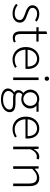

<svg xmlns="http://www.w3.org/2000/svg" viewBox="1451 -2235 1037 3979"><g transform="rotate(90 1969.5 -245.5)"><path d="M59 -61 87 -93Q125 -63 165.5 -47.5Q206 -32 264 -32Q325 -32 360 -61Q395 -90 395 -133Q395 -177 359 -202Q323 -227 259 -248Q206 -266 171 -283.5Q136 -301 112.5 -329.5Q89 -358 89 -400Q89 -439 110.5 -471Q132 -503 172.5 -522Q213 -541 268 -541Q313 -541 354.5 -526.5Q396 -512 428 -486L399 -453Q368 -473 337 -484.5Q306 -496 267 -496Q208 -496 175.5 -468Q143 -440 143 -402Q143 -363 173.5 -342Q204 -321 267 -299Q332 -276 365.5 -260Q399 -244 424 -214Q449 -184 449 -136Q449 -96 427 -62Q405 -28 362.5 -7.5Q320 13 262 13Q199 13 147 -7Q95 -27 59 -61Z M629 -152V-481H544V-527H631V-689L685 -705V-527H842V-481H685V-148Q685 -93 705 -64.5Q725 -36 777 -36Q812 -36 847 -53L861 -15Q840 -4 815 2.5Q790 9 769 9Q693 9 661 -33Q629 -75 629 -152Z M955 -263Q955 -346 989 -409.5Q1023 -473 1078.5 -507Q1134 -541 1197 -541Q1296 -541 1352.5 -476.5Q1409 -412 1409 -296Q1409 -268 1407 -255H1010Q1012 -185 1040 -134.5Q1068 -84 1114.5 -58Q1161 -32 1217 -32Q1299 -32 1365 -75L1387 -39Q1347 -14 1306.5 -0.5Q1266 13 1212 13Q1141 13 1082 -20.5Q1023 -54 989 -116.5Q955 -179 955 -263ZM1359 -299Q1359 -394 1315.5 -444.5Q1272 -495 1197 -495Q1155 -495 1115 -474Q1075 -453 1046 -408.5Q1017 -364 1011 -299Z M1585 -527H1639V0H1585ZM1566 -699Q1566 -720 1578.5 -732Q1591 -744 1610 -744Q1629 -744 1641.5 -732Q1654 -720 1654 -699Q1654 -678 1642 -665Q1630 -652 1610 -652Q1590 -652 1578 -665Q1566 -678 1566 -699Z M1813 107Q1813 72 1834.5 38Q1856 4 1896 -23Q1873 -36 1860 -58Q1847 -80 1847 -109Q1847 -140 1865.5 -167Q1884 -194 1907 -210Q1878 -234 1857.5 -272Q1837 -310 1837 -354Q1837 -408 1863.5 -450.5Q1890 -493 1934.5 -517Q1979 -541 2033 -541Q2070 -541 2108 -527H2295V-483H2167Q2194 -464 2211 -429.5Q2228 -395 2228 -353Q2228 -300 2202 -258Q2176 -216 2131.5 -192Q2087 -168 2033 -168Q2011 -168 1986 -173.5Q1961 -179 1942 -190Q1922 -174 1910.5 -156.5Q1899 -139 1899 -115Q1899 -48 2003 -48H2121Q2214 -48 2259.5 -18.5Q2305 11 2305 73Q2305 120 2272 161.5Q2239 203 2178.5 228Q2118 253 2041 253Q1936 253 1874.5 213.5Q1813 174 1813 107ZM2250 80Q2250 39 2218 20.5Q2186 2 2122 2H2005Q1976 2 1937 -8Q1900 15 1882.5 44Q1865 73 1865 101Q1865 150 1913.5 180Q1962 210 2047 210Q2107 210 2153 191.5Q2199 173 2224.5 143Q2250 113 2250 80ZM2174 -354Q2174 -419 2133 -458Q2092 -497 2033 -497Q1974 -497 1933 -458Q1892 -419 1892 -354Q1892 -312 1911.5 -279.5Q1931 -247 1963.5 -228.5Q1996 -210 2033 -210Q2070 -210 2102.5 -228.5Q2135 -247 2154.5 -279.5Q2174 -312 2174 -354Z M2397 -263Q2397 -346 2431 -409.5Q2465 -473 2520.5 -507Q2576 -541 2639 -541Q2738 -541 2794.5 -476.5Q2851 -412 2851 -296Q2851 -268 2849 -255H2452Q2454 -185 2482 -134.5Q2510 -84 2556.5 -58Q2603 -32 2659 -32Q2741 -32 2807 -75L2829 -39Q2789 -14 2748.5 -0.5Q2708 13 2654 13Q2583 13 2524 -20.5Q2465 -54 2431 -116.5Q2397 -179 2397 -263ZM2801 -299Q2801 -394 2757.5 -444.5Q2714 -495 2639 -495Q2597 -495 2557 -474Q2517 -453 2488 -408.5Q2459 -364 2453 -299Z M3018 -527H3065L3070 -430H3073Q3101 -481 3141 -511Q3181 -541 3230 -541Q3261 -541 3284 -529L3271 -484Q3249 -490 3222 -490Q3182 -490 3142.5 -458.5Q3103 -427 3073 -357V0H3018Z M3425 -527H3472L3477 -447H3480Q3529 -494 3573 -517.5Q3617 -541 3669 -541Q3755 -541 3796 -490.5Q3837 -440 3837 -338V0H3783V-331Q3783 -414 3753 -453.5Q3723 -493 3658 -493Q3612 -493 3572.5 -470Q3533 -447 3480 -396V0H3425Z"/></g></svg>

Font: Nebula Sans Light
Style: Regular
Weight: 300
Designer: Paul D. Hunt for Adobe (as Source Sans)
Foundry: Nebula Entertainment & Broadcasting LLC
Version: Version 1.010